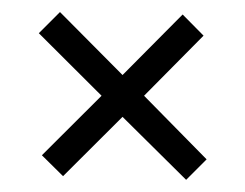

<svg xmlns="http://www.w3.org/2000/svg" viewBox="-20 -419 401 314"><path d="M284.4 -124.9 180.4 -227.9 83.1 -130.9 48.5 -165.1 146.1 -262.4 43.5 -364.7 78.1 -399.3 180.4 -296.3 278.7 -395.3 312.9 -360.7 215.6 -262.4 317.9 -158.4Z"/></svg>

Font: Alumni Sans Thin
Style: Regular
Weight: 100
Designer: Robert E. Leuschke
Foundry: Robert E. Leuschke
Version: Version 1.018